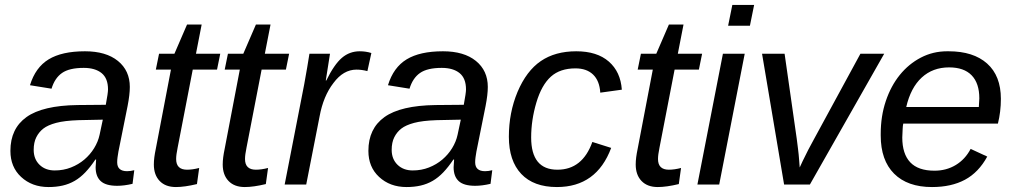

<svg xmlns="http://www.w3.org/2000/svg" viewBox="-20 -745 4097 775"><path d="M453 5Q407 5 386.5 -14Q366 -33 366 -70L368 -101H365Q345 -71 324.5 -49.5Q304 -28 281.5 -15Q259 -2 233 4Q207 10 176 10Q109 10 65 -31Q22 -71 22 -136Q22 -226 87 -272.5Q152 -319 293 -321L407 -322Q416 -370 416 -384Q416 -429 390 -450Q364 -471 318 -471Q260 -471 230.5 -450.5Q201 -430 188 -387L101 -401Q123 -473 176.5 -505.5Q230 -538 323 -538Q408 -538 456 -499Q504 -460 504 -394Q504 -363 495 -317L458 -133Q456 -121 454.5 -110.5Q453 -100 453 -90Q453 -54 493 -54Q507 -54 522 -58L515 -3Q481 5 453 5ZM395 -262 298 -260Q240 -258 206.5 -249Q173 -240 155 -226Q137 -212 126.5 -191Q116 -170 116 -140Q116 -103 139.5 -80Q163 -57 201 -57Q236 -57 266.5 -69Q297 -81 320.5 -101Q344 -121 360 -147Q376 -173 382 -201Z M690 10Q648 10 624.5 -14.5Q601 -39 601 -81Q601 -95 603 -110.5Q605 -126 609 -145L670 -464H609L622 -528H684L735 -646H794L771 -528H869L856 -464H758L697 -149Q691 -120 691 -103Q691 -60 735 -60Q757 -60 784 -67L775 -2Q725 10 690 10Z M968 10Q926 10 902.5 -14.5Q879 -39 879 -81Q879 -95 881 -110.5Q883 -126 887 -145L948 -464H887L900 -528H962L1013 -646H1072L1049 -528H1147L1134 -464H1036L975 -149Q969 -120 969 -103Q969 -60 1013 -60Q1035 -60 1062 -67L1053 -2Q1003 10 968 10Z M1463 -458Q1440 -464 1419 -464Q1366 -464 1326 -410Q1285 -357 1270 -275L1216 0H1129L1208 -405L1220 -473L1229 -528H1312L1295 -420H1297Q1329 -485 1360 -511.5Q1391 -538 1432 -538Q1457 -538 1479 -531Z M1898 5Q1852 5 1831.5 -14Q1811 -33 1811 -70L1813 -101H1810Q1790 -71 1769.5 -49.5Q1749 -28 1726.5 -15Q1704 -2 1678 4Q1652 10 1621 10Q1554 10 1510 -31Q1467 -71 1467 -136Q1467 -226 1532 -272.5Q1597 -319 1738 -321L1852 -322Q1861 -370 1861 -384Q1861 -429 1835 -450Q1809 -471 1763 -471Q1705 -471 1675.5 -450.5Q1646 -430 1633 -387L1546 -401Q1568 -473 1621.5 -505.5Q1675 -538 1768 -538Q1853 -538 1901 -499Q1949 -460 1949 -394Q1949 -363 1940 -317L1903 -133Q1901 -121 1899.5 -110.5Q1898 -100 1898 -90Q1898 -54 1938 -54Q1952 -54 1967 -58L1960 -3Q1926 5 1898 5ZM1840 -262 1743 -260Q1685 -258 1651.5 -249Q1618 -240 1600 -226Q1582 -212 1571.5 -191Q1561 -170 1561 -140Q1561 -103 1584.5 -80Q1608 -57 1646 -57Q1681 -57 1711.5 -69Q1742 -81 1765.5 -101Q1789 -121 1805 -147Q1821 -173 1827 -201Z M2230 -60Q2331 -60 2371 -172L2447 -148Q2388 10 2228 10Q2134 10 2084 -43Q2034 -96 2034 -193Q2034 -290 2069 -374Q2105 -459 2163 -498.5Q2221 -538 2306 -538Q2390 -538 2437.5 -496.5Q2485 -455 2490 -383L2403 -371Q2400 -419 2374 -444Q2348 -469 2303 -469Q2241 -469 2204 -436Q2166 -402 2145 -331Q2124 -260 2124 -190Q2124 -60 2230 -60Z M2635 10Q2593 10 2569.5 -14.5Q2546 -39 2546 -81Q2546 -95 2548 -110.5Q2550 -126 2554 -145L2615 -464H2554L2567 -528H2629L2680 -646H2739L2716 -528H2814L2801 -464H2703L2642 -149Q2636 -120 2636 -103Q2636 -60 2680 -60Q2702 -60 2729 -67L2720 -2Q2670 10 2635 10Z M2919 -641 2936 -725H3024L3007 -641ZM2795 0 2898 -528H2986L2883 0Z M3249 0H3145L3056 -528H3147L3196 -185Q3198 -168 3201 -145.5Q3204 -123 3206 -95L3208 -69L3220 -95Q3242 -141 3266 -184L3453 -528H3549Z M3626 -246Q3624 -238 3623.5 -224Q3623 -210 3622 -190Q3622 -124 3654 -90Q3686 -56 3752 -56Q3800 -56 3838 -79Q3876 -102 3898 -144L3965 -113Q3930 -49 3875 -19.5Q3820 10 3742 10Q3643 10 3589 -44Q3535 -98 3535 -198V-205Q3535 -276 3555.5 -337Q3576 -398 3612 -442.5Q3648 -487 3697 -512.5Q3746 -538 3803 -538H3809Q3909 -538 3964.5 -488.5Q4020 -439 4020 -346Q4020 -294 4008 -246ZM3931 -313 3933 -348Q3933 -409 3902 -441Q3871 -473 3811 -473Q3745 -473 3700.5 -432Q3656 -391 3638 -313Z"/></svg>

Font: Libra Sans Modern
Style: Italic
Weight: 400
Italic angle: -12°
Foundry: Stefan Peev, Context Ltd
Version: Version 1.000